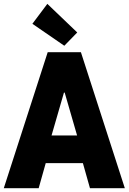

<svg xmlns="http://www.w3.org/2000/svg" viewBox="-20 -996 681 1016"><path d="M0 0 232.4 -719.7H408.2L640.6 0H456.1L406.2 -176.8L397.5 -246.1L322.3 -505.9H318.4L243.2 -246.1L234.4 -176.8L184.6 0ZM153.3 -132.8V-279.3H486.3V-132.8ZM320.3 -753.9 151.4 -870.1 230.5 -975.6 388.7 -824.2Z"/></svg>

Font: Reddit Sans Condensed Black
Style: Regular
Weight: 900
Designer: Stephen Hutchings
Foundry: Reddit
Version: Version 1.014